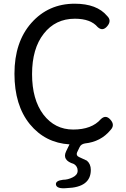

<svg xmlns="http://www.w3.org/2000/svg" viewBox="-20 -767 678 1036"><path d="M340 248Q287 253 282 230Q278 208 320 203Q346 203 372 190Q399 177 399 154Q399 131 379 118Q313 98 337 49L355 12Q224 4 141 -97Q58 -199 58 -369Q58 -540 149 -643Q241 -747 383 -747Q503 -747 558 -681Q584 -656 559 -626Q534 -596 507 -621Q469 -666 384 -666Q279 -666 216 -585Q153 -505 153 -367Q153 -230 214 -149Q276 -68 375 -68Q475 -68 524 -124Q551 -150 576 -121Q602 -92 576 -65Q524 -2 438 7Q416 11 409 28L396 55Q389 72 406 80L449 100Q470 118 470 150Q470 244 340 248Z"/></svg>

Font: Swei Gothic CJK TC Regular
Style: Regular
Weight: 400
Version: Version 2.129